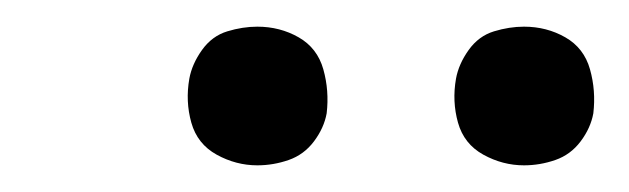

<svg xmlns="http://www.w3.org/2000/svg" viewBox="-20 -757 472 144"><path d="M373 -633Q385 -633 396.5 -637Q408 -641 415.5 -651Q423 -661 425 -672Q427 -689 422.5 -705Q418 -721 404 -729Q390 -737 373 -737Q362 -737 350.5 -733.5Q339 -730 331.5 -719.5Q324 -709 322 -698Q319 -681 323.5 -665Q328 -649 342.5 -641Q357 -633 373 -633ZM173 -633Q185 -633 196.5 -637Q208 -641 215.5 -651Q223 -661 225 -672Q227 -689 222.5 -705Q218 -721 204 -729Q190 -737 173 -737Q162 -737 150.5 -733.5Q139 -730 131.5 -719.5Q124 -709 122 -698Q119 -681 123.5 -665Q128 -649 142.5 -641Q157 -633 173 -633Z"/></svg>

Font: Iosevka Sparkle Light Oblique
Style: Regular
Weight: 300
Italic angle: -9°
Designer: Belleve Invis
Foundry: Belleve Invis
Version: Version 4.5.0; ttfautohint (v1.8.3)